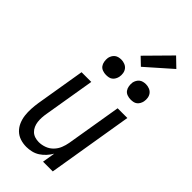

<svg xmlns="http://www.w3.org/2000/svg" viewBox="-302 -1034 1103 1103"><g transform="rotate(45 250.0 -482.0)"><path d="M173 8Q146 8 122 0Q98 -8 80.5 -25Q63 -42 53 -65.5Q43 -89 40 -114.5Q37 -140 38.5 -166.5Q40 -193 44 -219L94 -520H173L121 -208Q118 -191 117 -174Q116 -157 118 -140.5Q120 -124 126.5 -109Q133 -94 144.5 -83Q156 -72 171.5 -67Q187 -62 204 -62Q227 -62 250.5 -70.5Q274 -79 291.5 -97Q309 -115 318 -137.5Q327 -160 331 -183L387 -520H466L380 0H301L314 -78Q303 -59 288 -42.5Q273 -26 254.5 -14Q236 -2 214.5 3Q193 8 173 8ZM404 -608Q390 -608 376 -613Q362 -618 354 -629Q346 -640 343.5 -655Q341 -670 343 -685Q345 -695 350.5 -705Q356 -715 364.5 -721.5Q373 -728 383.5 -730.5Q394 -733 405 -733Q419 -733 433 -727.5Q447 -722 455.5 -711Q464 -700 466.5 -685Q469 -670 466 -655Q464 -645 458.5 -635Q453 -625 444.5 -618.5Q436 -612 425.5 -610Q415 -608 404 -608ZM204 -608Q190 -608 176 -613Q162 -618 154 -629Q146 -640 143.5 -655Q141 -670 143 -685Q145 -695 150.5 -705Q156 -715 164.5 -721.5Q173 -728 183.5 -730.5Q194 -733 205 -733Q219 -733 233 -727.5Q247 -722 255.5 -711Q264 -700 266.5 -685Q269 -670 266 -655Q264 -645 258.5 -635Q253 -625 244.5 -618.5Q236 -612 225.5 -610Q215 -608 204 -608ZM313 -783 267 -827 410 -972 466 -918Z"/></g></svg>

Font: Iosevka Custom
Style: Italic
Weight: 400
Italic angle: -9°
Monospace: yes
Designer: Belleve Invis
Foundry: Belleve Invis
Version: Version 30.3.3; ttfautohint (v1.8.3)